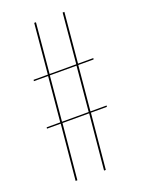

<svg xmlns="http://www.w3.org/2000/svg" viewBox="-135 -762 611 825"><g transform="rotate(-20 170.5 -349.5)"><path d="M25 -253H88L64 0H72L96 -253H218L194 0H202L226 -253H299L300 -259H226L245 -464H315L316 -470H246L267 -699H259L238 -470H116L137 -699H129L108 -470H43L42 -464H107L88 -259H26ZM96 -259 115 -464H237L218 -259Z"/></g></svg>

Font: Moniqa Black
Style: Regular
Weight: 900
Designer: Rajesh Rajput
Foundry: Rajesh Rajput
Version: Version 1.000